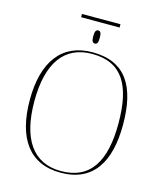

<svg xmlns="http://www.w3.org/2000/svg" viewBox="-134 -1024 954 1132"><g transform="rotate(15 343.0 -458.5)"><path d="M224 -907H459V-927H224ZM342 -778C355 -778 362 -786 362 -818C362 -849 355 -858 342 -858C330 -858 322 -849 322 -818C322 -786 330 -778 342 -778ZM343 10C545 10 627 -135 627 -358C627 -590 547 -725 344 -725C157 -725 58 -592 58 -359C58 -125 153 10 343 10ZM343 0C172 0 86 -128 86 -358C86 -588 172 -715 344 -715C530 -715 599 -588 599 -358C599 -130 524 0 343 0Z"/></g></svg>

Font: Noto Serif Display Thin
Style: Regular
Weight: 100
Designer: Monotype Design Team
Foundry: Monotype Imaging Inc.
Version: Version 2.009